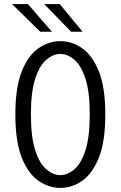

<svg xmlns="http://www.w3.org/2000/svg" viewBox="-20 -907 590 938"><path d="M275 11Q218.5 11 168 -23.8Q117.5 -58.5 86.2 -137.2Q55 -216 55 -348Q55 -479.5 86.2 -558Q117.5 -636.5 168 -671.2Q218.5 -706 275 -706Q331.5 -706 381.5 -671.2Q431.5 -636.5 463 -558Q494.5 -479.5 494.5 -348Q494.5 -216 463 -137.2Q431.5 -58.5 381.5 -23.8Q331.5 11 275 11ZM275 -51.5Q309.5 -51.5 342.5 -79Q375.5 -106.5 397 -171.5Q418.5 -236.5 418.5 -348Q418.5 -459 397 -523.8Q375.5 -588.5 342.5 -616Q309.5 -643.5 275 -643.5Q240.5 -643.5 207.2 -616Q174 -588.5 152.5 -523.8Q131 -459 131 -348Q131 -236.5 152.5 -171.5Q174 -106.5 207.2 -79Q240.5 -51.5 275 -51.5ZM327.5 -752 196 -887H272L383.5 -752ZM176.5 -752 39 -887H116.5L233.5 -752Z"/></svg>

Font: Trispace SemiCondensed Light
Style: Regular
Weight: 300
Width: 4
Designer: Tyler Finck
Foundry: Etcetera Type Company
Version: Version 1.210; ttfautohint (v1.8.3)